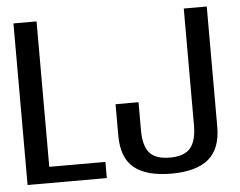

<svg xmlns="http://www.w3.org/2000/svg" viewBox="-50 -735 997 799"><g transform="rotate(-5 449.0 -335.0)"><path d="M34 0H365V-67.5H130.5V-675H34ZM635 5Q739 5 790.2 -38Q841.5 -81 841.5 -173V-675H745.5V-188Q745.5 -122 719.8 -92Q694 -62 634.5 -62Q574.5 -62 549.2 -91.5Q524 -121 524 -185V-303H428V-172Q428 -79 479.5 -37Q531 5 635 5Z"/></g></svg>

Font: Anybody SemiCondensed
Style: Regular
Weight: 400
Width: 4
Version: Version 1.113;gftools[0.9.25]